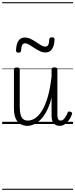

<svg xmlns="http://www.w3.org/2000/svg" viewBox="-20 -1130 686 1750"><path d="M230 17Q197 17 169 2.5Q141 -12 124 -47.5Q107 -83 107 -145V-496Q107 -506 113.5 -510.5Q120 -515 133 -515Q147 -515 153.5 -510.5Q160 -506 160 -496V-155Q160 -113 167.5 -85.5Q175 -58 191 -44.5Q207 -31 235 -31Q268 -31 301 -53Q334 -75 363.5 -122.5Q393 -170 415.5 -247Q438 -324 450 -434V-497Q450 -507 456.5 -511.5Q463 -516 477 -516Q490 -516 496.5 -511.5Q503 -507 503 -497V-89Q503 -72 505.5 -59Q508 -46 514 -38.5Q520 -31 532 -31Q545 -31 555 -38.5Q565 -46 575.5 -62Q586 -78 597 -104Q600 -112 606.5 -113.5Q613 -115 623 -111Q633 -108 636 -101.5Q639 -95 636 -89Q624 -55 606 -31.5Q588 -8 567.5 4.5Q547 17 524 17Q505 17 491.5 11Q478 5 468.5 -6.5Q459 -18 454.5 -36Q450 -54 450 -78V-242Q432 -168 405.5 -118Q379 -68 349 -38.5Q319 -9 288 4Q257 17 230 17ZM148 -650Q126 -650 126 -671Q128 -728 148 -758Q168 -788 206 -788Q233 -788 259 -775.5Q285 -763 309 -746.5Q333 -730 354 -717.5Q375 -705 393 -705Q412 -705 420 -721.5Q428 -738 429 -771Q432 -790 453 -790Q467 -790 472 -785Q477 -780 477 -768Q475 -715 455 -683.5Q435 -652 394 -652Q367 -652 341 -665Q315 -678 291 -694Q267 -710 246 -722.5Q225 -735 207 -735Q190 -735 182 -719Q174 -703 172 -669Q171 -659 166 -654.5Q161 -650 148 -650ZM0 590H646V600H0ZM0 -20H646V0H0ZM0 -505H646V-500H0ZM0 -1110H646V-1100H0Z"/></svg>

Font: Playwrite FR Moderne Guides
Style: Regular
Weight: 400
Designer: Veronika Burian, José Scaglione
Foundry: TypeTogether
Version: Version 1.003